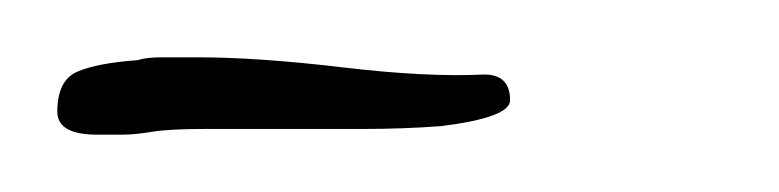

<svg xmlns="http://www.w3.org/2000/svg" viewBox="-20 -374 272 67"><path d="M14 -327Q0 -327 0 -335Q0 -346 7 -349Q14 -352 28 -353Q31 -354 36.5 -354Q42 -354 49 -354Q70 -354 99.5 -350.5Q129 -347 149 -348Q158 -348 158 -339Q158 -333 134 -330Q121 -329 106.5 -329Q92 -329 78 -329Q64 -329 51.5 -329Q39 -329 33 -328Q27 -327 22.5 -327Q18 -327 14 -327Z"/></svg>

Font: Ole
Style: Regular
Weight: 400
Designer: Robert E. Leuschke
Foundry: Robert E. Leuschke
Version: Version 1.010; ttfautohint (v1.8.3)